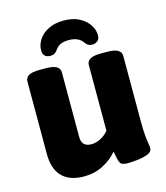

<svg xmlns="http://www.w3.org/2000/svg" viewBox="-109 -802 775 894"><g transform="rotate(-15 278.5 -355.0)"><path d="M187 8Q117 8 81 -29Q45 -66 45 -138V-487Q45 -506 61 -515.5Q77 -525 114 -525H142Q178 -525 194.5 -515.5Q211 -506 211 -487V-175Q211 -128 258 -128Q280 -128 303 -140Q326 -152 341 -171V-487Q341 -506 357.5 -515.5Q374 -525 410 -525H438Q474 -525 490.5 -515.5Q507 -506 507 -487V-174Q507 -127 509.5 -102Q512 -77 514.5 -64Q517 -51 517 -40Q517 -22 495 -13.5Q473 -5 444.5 -2Q416 1 397 1Q369 1 362 -12.5Q355 -26 348 -68Q320 -35 278.5 -13.5Q237 8 187 8ZM281 -718Q326 -718 356.5 -701.5Q387 -685 402.5 -660.5Q418 -636 418 -612Q418 -592 407 -583.5Q396 -575 381 -575Q360 -575 348 -594Q327 -624 281 -624Q259 -624 243 -618Q227 -612 216 -596Q203 -575 180 -575Q164 -575 154 -583.5Q144 -592 144 -612Q144 -637 159.5 -661.5Q175 -686 206 -702Q237 -718 281 -718Z"/></g></svg>

Font: Asap ExtraBold
Style: Regular
Weight: 800
Designer: Pablo Cosgaya
Foundry: Omnibus-Type
Version: Version 3.001; ttfautohint (v1.8.4.7-5d5b)